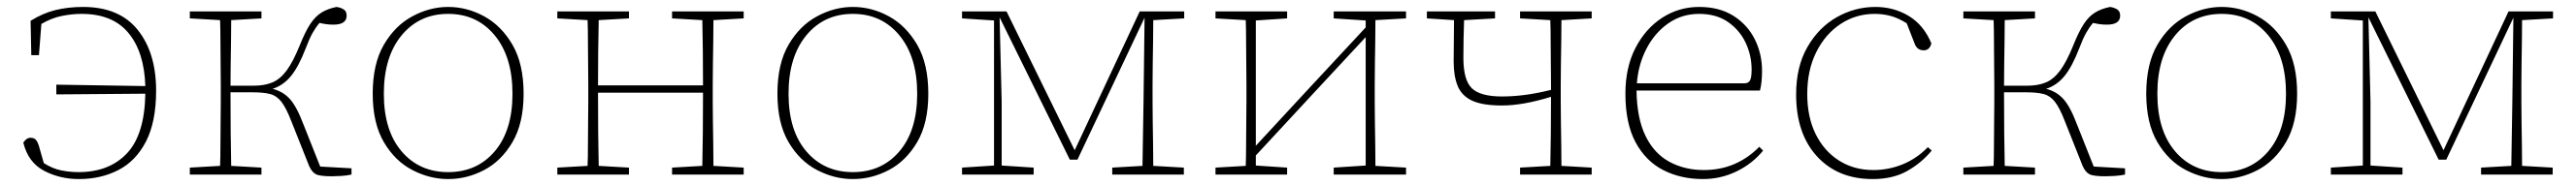

<svg xmlns="http://www.w3.org/2000/svg" viewBox="-20 -503 7408 536"><path d="M207 13Q152 13 106.5 -11Q61 -35 47 -92Q50 -97 55.5 -101.5Q61 -106 68 -106Q79 -106 84.5 -98.5Q90 -91 94 -75L106 -33Q131 -17 156 -12Q181 -7 206 -7Q294 -7 345 -61Q396 -115 398 -233L142 -231V-259L398 -255Q395 -353 349.5 -408Q304 -463 215 -463Q187 -463 157.5 -457Q128 -451 99 -434L92 -344H70L68 -443Q103 -465 139.5 -474Q176 -483 219 -483Q323 -483 376 -417Q429 -351 429 -242Q429 -152 400 -95.5Q371 -39 320.5 -13Q270 13 207 13Z M869 -25 817 -156Q803 -192 789.5 -209.5Q776 -227 757 -232Q738 -237 707 -237H643Q643 -179 643.5 -121Q644 -63 645 -25L732 -20V0H526V-20L613 -25Q614 -51 614 -84.5Q614 -118 614.5 -151Q615 -184 615 -210V-260Q615 -286 614.5 -319.5Q614 -353 614 -386Q614 -419 613 -445L526 -450V-470H732V-450L645 -445Q645 -419 644.5 -385.5Q644 -352 643.5 -318Q643 -284 643 -256H709Q741 -256 763.5 -265.5Q786 -275 804.5 -300Q823 -325 842 -372Q858 -412 872.5 -434Q887 -456 905 -467Q923 -478 948 -483Q961 -481 969 -475.5Q977 -470 977 -458Q977 -432 939 -432Q927 -432 917 -433.5Q907 -435 899 -437Q888 -424 879 -408Q870 -392 859 -363Q839 -311 817 -284Q795 -257 764 -247Q793 -240 813 -218.5Q833 -197 853 -144L901 -23L991 -18V0Q977 3 961.5 4Q946 5 935 5Q900 5 888.5 -1Q877 -7 869 -25Z M1269 13Q1216 13 1166 -13Q1116 -39 1084 -93.5Q1052 -148 1052 -233Q1052 -319 1084 -374Q1116 -429 1166 -456Q1216 -483 1269 -483Q1323 -483 1372.5 -456Q1422 -429 1454 -374Q1486 -319 1486 -233Q1486 -148 1454 -93.5Q1422 -39 1372.5 -13Q1323 13 1269 13ZM1269 -7Q1352 -7 1403 -67Q1454 -127 1454 -233Q1454 -339 1403 -401Q1352 -463 1269 -463Q1186 -463 1135 -401Q1084 -339 1084 -233Q1084 -127 1135 -67Q1186 -7 1269 -7Z M1913 -450V-470H2119V-450L2032 -445Q2032 -419 2031.5 -386Q2031 -353 2030.5 -319.5Q2030 -286 2030 -260V-210Q2030 -184 2030.5 -151Q2031 -118 2031.5 -84.5Q2032 -51 2032 -25L2119 -20V0H1913V-20L2000 -25Q2001 -64 2001.5 -122.5Q2002 -181 2002 -236H1700Q1700 -178 1700.5 -120.5Q1701 -63 1702 -25L1789 -20V0H1583V-20L1670 -25Q1671 -51 1671 -84.5Q1671 -118 1671.5 -151Q1672 -184 1672 -210V-260Q1672 -286 1671.5 -319.5Q1671 -353 1671 -386Q1671 -419 1670 -445L1583 -450V-470H1789V-450L1702 -445Q1701 -408 1700.5 -354.5Q1700 -301 1700 -257H2002Q2002 -301 2001.5 -354.5Q2001 -408 2000 -445Z M2433 13Q2380 13 2330 -13Q2280 -39 2248 -93.5Q2216 -148 2216 -233Q2216 -319 2248 -374Q2280 -429 2330 -456Q2380 -483 2433 -483Q2487 -483 2536.5 -456Q2586 -429 2618 -374Q2650 -319 2650 -233Q2650 -148 2618 -93.5Q2586 -39 2536.5 -13Q2487 13 2433 13ZM2433 -7Q2516 -7 2567 -67Q2618 -127 2618 -233Q2618 -339 2567 -401Q2516 -463 2433 -463Q2350 -463 2299 -401Q2248 -339 2248 -233Q2248 -127 2299 -67Q2350 -7 2433 -7Z M2747 0V-20L2839 -26V-444L2747 -450V-470H2875L3071 -70L3258 -470H3386V-450L3297 -445Q3297 -419 3296.5 -386Q3296 -353 3295.5 -319.5Q3295 -286 3295 -260V-210Q3295 -184 3295.5 -151Q3296 -118 3296.5 -84.5Q3297 -51 3297 -25L3385 -20V0H3179V-20L3266 -25L3269 -210L3272 -452L3079 -43H3057L2855 -453L2861 -210V-26L2953 -20V0Z M3816 -450V-470H4024V-450L3936 -445Q3936 -419 3935.5 -386Q3935 -353 3934.5 -319.5Q3934 -286 3934 -260V-210Q3934 -184 3934.5 -151Q3935 -118 3935.5 -84.5Q3936 -51 3936 -25L4024 -20V0H3816V-20L3908 -26V-396L3753 -229L3592 -55V-26L3682 -20V0H3476V-20L3563 -25Q3564 -51 3564 -84.5Q3564 -118 3564.5 -151Q3565 -184 3565 -210V-260Q3565 -286 3564.5 -319.5Q3564 -353 3564 -386Q3564 -419 3563 -445L3476 -450V-470H3682V-450L3592 -444V-83L3739 -242L3908 -424V-444Z M4352 -450V-470H4558V-450L4471 -445Q4471 -419 4470.5 -386Q4470 -353 4469.5 -319.5Q4469 -286 4469 -260V-210Q4469 -184 4469.5 -151Q4470 -118 4470.5 -84.5Q4471 -51 4471 -25L4558 -20V0H4352V-20L4439 -25Q4440 -64 4440.5 -119.5Q4441 -175 4441 -221V-224Q4360 -199 4300 -199Q4244 -199 4214 -213Q4184 -227 4172.5 -255.5Q4161 -284 4161 -325Q4161 -355 4161.5 -385Q4162 -415 4162 -445L4084 -450V-470H4280V-450L4191 -445Q4190 -415 4189.5 -389.5Q4189 -364 4189 -336Q4189 -272 4213.5 -248.5Q4238 -225 4300 -225Q4332 -225 4366.5 -229.5Q4401 -234 4441 -244V-260Q4441 -286 4440.5 -319.5Q4440 -353 4440 -386Q4440 -419 4439 -445Z M4867 -463Q4817 -463 4778 -435.5Q4739 -408 4715.5 -362.5Q4692 -317 4688 -263H4998Q5009 -263 5013.5 -271.5Q5018 -280 5018 -302Q5018 -344 5000.5 -380.5Q4983 -417 4949.5 -440Q4916 -463 4867 -463ZM4878 13Q4815 13 4764.5 -12.5Q4714 -38 4684.5 -92.5Q4655 -147 4655 -233Q4655 -309 4684 -365Q4713 -421 4761 -452Q4809 -483 4867 -483Q4925 -483 4965.5 -457.5Q5006 -432 5027 -390Q5048 -348 5048 -299Q5048 -265 5042 -242H4687Q4688 -162 4713 -111Q4738 -60 4782 -36.5Q4826 -13 4880 -13Q4929 -13 4969 -30.5Q5009 -48 5040 -80L5051 -69Q5020 -31 4974.5 -9Q4929 13 4878 13Z M5366 13Q5266 13 5206 -52.5Q5146 -118 5146 -231Q5146 -311 5178.5 -367.5Q5211 -424 5263 -453.5Q5315 -483 5374 -483Q5427 -483 5470 -457Q5513 -431 5535 -378Q5530 -358 5513 -358Q5494 -358 5487 -377L5464 -436Q5440 -451 5418 -457Q5396 -463 5372 -463Q5318 -463 5274 -434Q5230 -405 5204 -353Q5178 -301 5178 -232Q5178 -166 5202 -117Q5226 -68 5269 -40.5Q5312 -13 5368 -13Q5412 -13 5452.5 -29.5Q5493 -46 5525 -79L5536 -69Q5506 -33 5465 -10Q5424 13 5366 13Z M5970 -25 5918 -156Q5904 -192 5890.5 -209.5Q5877 -227 5858 -232Q5839 -237 5808 -237H5744Q5744 -179 5744.5 -121Q5745 -63 5746 -25L5833 -20V0H5627V-20L5714 -25Q5715 -51 5715 -84.5Q5715 -118 5715.5 -151Q5716 -184 5716 -210V-260Q5716 -286 5715.5 -319.5Q5715 -353 5715 -386Q5715 -419 5714 -445L5627 -450V-470H5833V-450L5746 -445Q5746 -419 5745.5 -385.5Q5745 -352 5744.5 -318Q5744 -284 5744 -256H5810Q5842 -256 5864.5 -265.5Q5887 -275 5905.5 -300Q5924 -325 5943 -372Q5959 -412 5973.5 -434Q5988 -456 6006 -467Q6024 -478 6049 -483Q6062 -481 6070 -475.5Q6078 -470 6078 -458Q6078 -432 6040 -432Q6028 -432 6018 -433.5Q6008 -435 6000 -437Q5989 -424 5980 -408Q5971 -392 5960 -363Q5940 -311 5918 -284Q5896 -257 5865 -247Q5894 -240 5914 -218.5Q5934 -197 5954 -144L6002 -23L6092 -18V0Q6078 3 6062.5 4Q6047 5 6036 5Q6001 5 5989.5 -1Q5978 -7 5970 -25Z M6370 13Q6317 13 6267 -13Q6217 -39 6185 -93.5Q6153 -148 6153 -233Q6153 -319 6185 -374Q6217 -429 6267 -456Q6317 -483 6370 -483Q6424 -483 6473.5 -456Q6523 -429 6555 -374Q6587 -319 6587 -233Q6587 -148 6555 -93.5Q6523 -39 6473.5 -13Q6424 13 6370 13ZM6370 -7Q6453 -7 6504 -67Q6555 -127 6555 -233Q6555 -339 6504 -401Q6453 -463 6370 -463Q6287 -463 6236 -401Q6185 -339 6185 -233Q6185 -127 6236 -67Q6287 -7 6370 -7Z M6684 0V-20L6776 -26V-444L6684 -450V-470H6812L7008 -70L7195 -470H7323V-450L7234 -445Q7234 -419 7233.5 -386Q7233 -353 7232.5 -319.5Q7232 -286 7232 -260V-210Q7232 -184 7232.5 -151Q7233 -118 7233.5 -84.5Q7234 -51 7234 -25L7322 -20V0H7116V-20L7203 -25L7206 -210L7209 -452L7016 -43H6994L6792 -453L6798 -210V-26L6890 -20V0Z"/></svg>

Font: Source Serif 4 ExtraLight
Style: Regular
Weight: 200
Designer: Frank Grießhammer
Foundry: Adobe
Version: Version 4.005;hotconv 1.1.0;makeotfexe 2.6.0